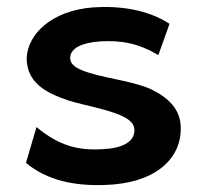

<svg xmlns="http://www.w3.org/2000/svg" viewBox="-20 -515 572 547"><path d="M54 -51C115 0 194 15 278 12C422 8 495 -62 495 -148C496 -205 457 -238 410 -261C351 -287 264 -293 211 -316C193 -324 180 -333 180 -350C180 -379 217 -394 265 -397C326 -401 376 -391 431 -358L463 -447C401 -488 320 -499 246 -494C126 -485 59 -417 56 -350C56 -278 112 -250 177 -228C228 -213 289 -203 329 -184C347 -175 363 -164 363 -144C363 -109 325 -92 271 -90C203 -86 149 -99 84 -153Z"/></svg>

Font: Bluebird
Style: Ext
Weight: 400
Designer: Jasper
Foundry: Cannot Into Space Fonts
Version: Version 0.98